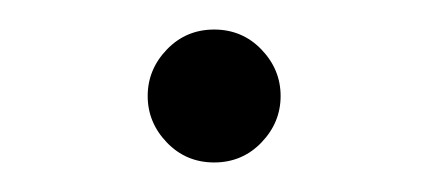

<svg xmlns="http://www.w3.org/2000/svg" viewBox="-20 -337 290 130"><path d="M125 -227Q106 -227 93 -240.5Q80 -254 80 -272Q80 -290 93 -303.5Q106 -317 125 -317Q144 -317 157 -303.5Q170 -290 170 -272Q170 -254 157 -240.5Q144 -227 125 -227Z"/></svg>

Font: Spectral ExtraLight
Style: Regular
Weight: 275
Designer: Jean-Baptiste Levee
Foundry: Production Type
Version: Version 2.001